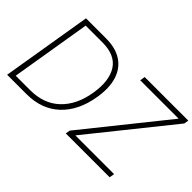

<svg xmlns="http://www.w3.org/2000/svg" viewBox="-102 -1094 1460 1460"><g transform="rotate(45 628.5 -364.0)"><path d="M244.6 0H36.1L156.7 -727.5H373Q475.1 -727.5 541.3 -684.3Q607.4 -641.1 633.1 -560.1Q658.7 -479 640.1 -365.7Q611.8 -192.9 509.3 -96.4Q406.7 0 244.6 0ZM87.4 -41H243.2Q389.2 -41 480 -127.4Q570.8 -213.9 595.7 -365.7Q620.6 -516.1 566.2 -601.3Q511.7 -686.5 374.5 -686.5H194.3ZM667 0 672.9 -36.1 1194.3 -686H781.2L788.1 -727.5H1256.8L1250.5 -690.4L729 -41H1145.5L1138.7 0Z"/></g></svg>

Font: Inter Display ExtraLight
Style: Italic
Weight: 200
Italic angle: -9.39999°
Designer: Rasmus Andersson
Foundry: rsms
Version: Version 4.000;git-a52131595